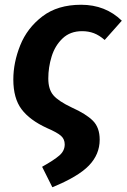

<svg xmlns="http://www.w3.org/2000/svg" viewBox="-20 -566 532 807"><path d="M157 135Q207 107 229.5 87.5Q252 68 252 41Q252 19 236.5 5Q221 -9 177 -28Q105 -61 70.5 -107Q36 -153 36 -232Q36 -303 65 -375.5Q94 -448 158 -497Q222 -546 321 -546Q423 -546 492 -479L420 -398Q397 -418 374.5 -426.5Q352 -435 325 -435Q275 -435 243 -404.5Q211 -374 197 -328.5Q183 -283 183 -236Q183 -191 204 -166Q225 -141 282 -114Q342 -87 370.5 -58.5Q399 -30 399 21Q399 83 353.5 130Q308 177 200 221Z"/></svg>

Font: Fira Sans SemiBold
Style: Italic
Weight: 600
Italic angle: -8°
Designer: bBox Type GmbH & Carrois Corporate GbR & Edenspiekermann AG
Foundry: bBox Type GmbH & Carrois Corporate GbR & Edenspiekermann AG
Version: Version 4.301